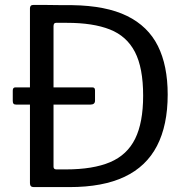

<svg xmlns="http://www.w3.org/2000/svg" viewBox="-20 -762 767 782"><path d="M367 -352Q367 -336 348 -336H46Q38 -336 35 -339.5Q32 -343 32 -351V-393Q32 -406 42 -406H357Q367 -406 367 -394ZM117 0Q102 0 102 -16V-728Q102 -735 105.5 -738.5Q109 -742 117 -742Q134 -742 154.5 -742Q175 -742 196 -741.5Q217 -741 237 -741Q257 -741 274 -741Q412 -739 497.5 -697Q583 -655 623 -575Q663 -495 663 -377Q663 -252 619.5 -168Q576 -84 487.5 -42Q399 0 263 0ZM210 -72H248Q359 -72 428.5 -101.5Q498 -131 530.5 -197Q563 -263 563 -372Q563 -486 529.5 -550.5Q496 -615 427.5 -642Q359 -669 253 -669H208Q198 -669 198 -655V-83Q198 -72 210 -72Z"/></svg>

Font: Libre Franklin Thin
Style: Regular
Weight: 400
Version: Version 3.000